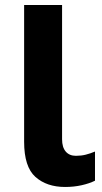

<svg xmlns="http://www.w3.org/2000/svg" viewBox="-20 -734 407 764"><path d="M239 10Q166 10 121 -30Q76 -70 76 -170V-714H227V-180Q227 -148 241.5 -131Q256 -114 282 -114Q303 -114 321 -118.5Q339 -123 358 -131V-15Q336 -4 305 3Q274 10 239 10Z"/></svg>

Font: Noto Sans SemiCondensed
Style: Bold
Weight: 700
Width: 4
Designer: Monotype Design Team
Foundry: Monotype Imaging Inc.
Version: Version 2.013; ttfautohint (v1.8.4.7-5d5b)